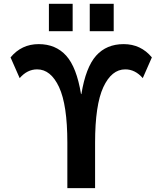

<svg xmlns="http://www.w3.org/2000/svg" viewBox="-20 -967 835 987"><path d="M34.2 -671.9Q90.8 -740.2 178.7 -740.2Q266.6 -740.2 320.3 -680.7Q374 -621.1 396.5 -483.4H398.4Q420.9 -621.1 474.1 -680.7Q527.3 -740.2 615.7 -740.2Q704.1 -740.2 760.7 -671.9L713.9 -565.4Q674.8 -610.4 624 -610.4Q553.7 -610.4 511.2 -519Q468.8 -427.7 468.8 -233.4V0H326.2V-233.4Q326.2 -427.7 283.7 -519Q241.2 -610.4 170.9 -610.4Q120.1 -610.4 81.1 -565.4ZM231.4 -806.6V-947.3H353.5V-806.6ZM441.4 -806.6V-947.3H564.5V-806.6Z"/></svg>

Font: GenEi M Gothic v2 Bold
Style: Regular
Weight: 700
Version: Version 2.0